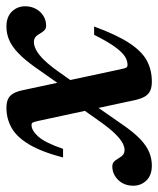

<svg xmlns="http://www.w3.org/2000/svg" viewBox="-2 -526 504 612"><g transform="rotate(-90 250.0 -220.0)"><path d="M270 -204 241.5 -200.5 158.5 -81Q134 -45.5 112.8 -25.2Q91.5 -5 71 3.5Q50.5 12 28.5 12Q-2.5 12 -19.2 -5.2Q-36 -22.5 -36 -47.5Q-36 -67.5 -27.2 -82.5Q-18.5 -97.5 -4.5 -105.8Q9.5 -114 25.5 -114Q34.5 -114 40 -109.2Q45.5 -104.5 51.5 -94Q57.5 -83.5 63.5 -79.2Q69.5 -75 78.5 -75Q88.5 -75 101.2 -82Q114 -89 130.5 -106Q147 -123 168 -152.5L230 -240L260.5 -244.5L341 -359Q365.5 -393.5 386.8 -413.8Q408 -434 428.5 -442.8Q449 -451.5 471 -451.5Q502.5 -451.5 519.2 -434Q536 -416.5 536 -392Q536 -372.5 527.5 -357.2Q519 -342 505 -333.5Q491 -325 474.5 -325Q466.5 -325 461.2 -329Q456 -333 449 -344.5Q443 -355.5 436.8 -359.8Q430.5 -364 421.5 -364Q410.5 -364 396.2 -356.5Q382 -349 365 -331.8Q348 -314.5 327.5 -285.5ZM471.5 -172Q444.5 -98.5 418 -58.8Q391.5 -19 362 -3.5Q332.5 12 295.5 12Q278.5 12 267.2 7Q256 2 249 -9.2Q242 -20.5 237.5 -39.5L170.5 -350.5Q167.5 -364 165.2 -367.8Q163 -371.5 157.5 -371.5Q140 -371.5 120.5 -349.8Q101 -328 81.5 -271H54Q72 -340 95.8 -379.5Q119.5 -419 148.8 -435.2Q178 -451.5 212 -451.5Q229 -451.5 240 -446.5Q251 -441.5 257.8 -430Q264.5 -418.5 268.5 -399.5L334.5 -91Q338 -73.5 340.5 -69.5Q343 -65.5 349 -65.5Q363 -65.5 376.5 -74.2Q390 -83 406.8 -106Q423.5 -129 445 -172Z"/></g></svg>

Font: Newsreader 24pt SemiBold
Style: Italic
Weight: 600
Italic angle: -17°
Designer: Hugues Gentile
Foundry: Production Type
Version: Version 1.003